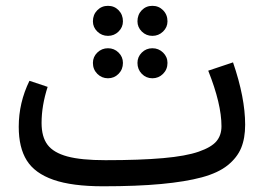

<svg xmlns="http://www.w3.org/2000/svg" viewBox="-20 -631 924 665"><path d="M301.8 -557.1Q301.8 -580.1 316.9 -595.5Q332 -610.8 354 -610.8Q376 -610.8 390.9 -595.5Q405.8 -580.1 405.8 -557.1Q405.8 -536.6 390.6 -521.7Q375.5 -506.8 354 -506.8Q332.5 -506.8 317.1 -521.7Q301.8 -536.6 301.8 -557.1ZM456.1 -557.1Q456.1 -580.1 470.9 -595.5Q485.8 -610.8 507.8 -610.8Q529.8 -610.8 544.9 -595.5Q560.1 -580.1 560.1 -557.1Q560.1 -536.6 544.7 -521.7Q529.3 -506.8 507.8 -506.8Q486.3 -506.8 471.2 -521.7Q456.1 -536.6 456.1 -557.1ZM301.8 -413.1Q301.8 -434.1 317.1 -449Q332.5 -463.9 354 -463.9Q375.5 -463.9 390.6 -449Q405.8 -434.1 405.8 -413.1Q405.8 -390.6 390.6 -375.2Q375.5 -359.9 354 -359.9Q332.5 -359.9 317.1 -375.2Q301.8 -390.6 301.8 -413.1ZM456.1 -413.1Q456.1 -434.1 471.2 -449Q486.3 -463.9 507.8 -463.9Q529.3 -463.9 544.7 -449Q560.1 -434.1 560.1 -413.1Q560.1 -390.6 544.7 -375.2Q529.3 -359.9 507.8 -359.9Q486.3 -359.9 471.2 -375.2Q456.1 -390.6 456.1 -413.1ZM787.1 -415Q829.1 -292.5 829.1 -199.2Q829.1 -151.9 815.2 -118.4Q801.3 -85 768.6 -58.6Q735.8 -32.2 679 -16.8Q622.1 -1.5 538.3 6.3Q454.6 14.2 336.9 14.2Q229.5 14.2 165 -8.3Q100.6 -30.8 72.8 -75.2Q44.9 -119.6 44.9 -191.9Q44.9 -275.4 82 -351.1L145 -330.1Q124 -265.1 124 -205.1Q124 -156.7 144.8 -129.4Q165.5 -102.1 213.4 -89.1Q261.2 -76.2 345.2 -76.2Q465.8 -76.2 544.9 -83.3Q624 -90.3 668.2 -105.7Q712.4 -121.1 729.7 -141.8Q747.1 -162.6 747.1 -193.8Q747.1 -271 701.2 -386.2Z"/></svg>

Font: FiraGO
Style: Regular
Weight: 400
Designer: bBox Type
Foundry: bBox Type GmbH
Version: Version 1.001;PS 001.001;hotconv 1.0.88;makeotf.lib2.5.64775